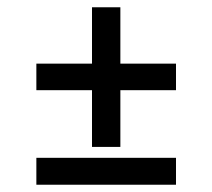

<svg xmlns="http://www.w3.org/2000/svg" viewBox="-20 -507 584 528"><path d="M233 -259H80V-332H233V-487H311V-332H464V-259H311V-103H233ZM80 -73H464V1H80Z"/></svg>

Font: Bellota Text
Style: Bold
Weight: 700
Designer: Kemie Guaida
Foundry: Kemie Guaida
Version: Version 4.001